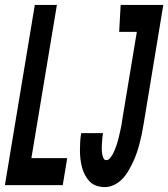

<svg xmlns="http://www.w3.org/2000/svg" viewBox="-37 -755 686 783"><path d="M390 8Q373 8 356.5 2.5Q340 -3 328.5 -15Q317 -27 309.5 -41.5Q302 -56 297.5 -72.5Q293 -89 291 -106.5Q289 -124 289 -141.5Q289 -159 290 -176.5Q291 -194 294 -212H383Q382 -205 381 -197.5Q380 -190 379.5 -182Q379 -174 378.5 -166.5Q378 -159 378 -152Q378 -145 378.5 -137.5Q379 -130 380.5 -123Q382 -116 385.5 -109Q389 -102 396 -102Q405 -102 411.5 -110Q418 -118 422.5 -126Q427 -134 430.5 -142.5Q434 -151 437 -159.5Q440 -168 442.5 -176.5Q445 -185 447 -193.5Q449 -202 451 -211Q453 -220 455 -228.5Q457 -237 458.5 -245.5Q460 -254 461 -263L521 -625H449L455 -735H629L548 -245Q545 -226 541 -207Q537 -188 532 -169Q527 -150 520.5 -131Q514 -112 505.5 -94Q497 -76 486.5 -58Q476 -40 461.5 -25Q447 -10 428.5 -1Q410 8 390 8ZM-17 0 105 -735H195L91 -110H237L219 0Z"/></svg>

Font: Iosevka SS04 XBd Ex Obl
Style: Regular
Weight: 800
Width: 7
Italic angle: -9°
Monospace: yes
Designer: Belleve Invis
Foundry: Belleve Invis
Version: Version 19.0.0; ttfautohint (v1.8.4)